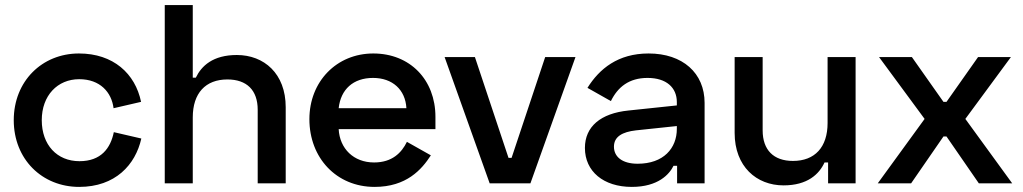

<svg xmlns="http://www.w3.org/2000/svg" viewBox="-20 -720 4017 754"><path d="M34 -248C34 -95 145 14 291 14C433 14 512 -73 535 -176L427 -201C414 -138 377 -87 292 -87C204 -87 144 -151 144 -248C144 -345 206 -409 291 -409C373 -409 418 -358 426 -295L534 -320C511 -431 425 -510 290 -510C145 -510 34 -401 34 -248Z M627 -700V0H737V-259C737 -354 787 -408 873 -408C949 -408 992 -366 992 -289V0H1102V-299C1102 -431 1017 -504 910 -504C816 -504 771 -461 749 -415H737V-700Z M1195 -252C1195 -100 1301 14 1451 14C1576 14 1636 -54 1672 -110L1578 -163C1557 -120 1520 -82 1449 -82C1369 -82 1314 -136 1310 -213H1690V-261C1690 -407 1590 -510 1446 -510C1302 -510 1195 -400 1195 -252ZM1310 -295C1318 -369 1367 -414 1445 -414C1521 -414 1572 -368 1576 -295Z M1726 -496 1903 0H2063L2240 -496H2121L1989 -100H1977L1845 -496Z M2287 -375 2379 -323C2406 -378 2450 -414 2523 -414C2597 -414 2638 -376 2638 -319V-306L2448 -286C2339 -275 2277 -223 2277 -139C2277 -47 2350 14 2461 14C2565 14 2609 -36 2625 -69H2639V0H2747V-316C2747 -433 2661 -510 2527 -510C2407 -510 2334 -450 2287 -375ZM2391 -144C2391 -184 2425 -202 2477 -208L2638 -225V-214C2638 -138 2586 -77 2484 -77C2424 -77 2391 -104 2391 -144Z M3340 0V-496H3230V-237C3230 -142 3180 -88 3094 -88C3018 -88 2975 -131 2975 -208V-496H2865V-198C2865 -66 2951 8 3057 8C3151 8 3197 -36 3218 -82H3232V0Z M3432 -496 3611 -253 3427 0H3558L3685 -184H3697L3824 0H3955L3771 -253L3950 -496H3821L3697 -320H3685L3561 -496Z"/></svg>

Font: Space Text SemiBold
Style: Regular
Weight: 600
Designer: Florian Karsten (Space Text), Colophon Foundry (Space Mono)
Foundry: Florian Karsten
Version: Version 1.003;PS 001.003;hotconv 1.0.88;makeotf.lib2.5.64775